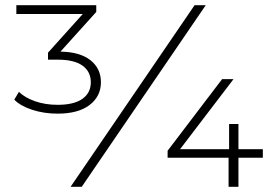

<svg xmlns="http://www.w3.org/2000/svg" viewBox="-20 -720 1065 740"><path d="M328.5 -488C301.5 -509.3 263 -520.3 213 -521L351 -674V-700H43V-666H299L165 -517V-490H203C245 -490 276.7 -482.3 298 -467C319.3 -451.7 330 -430.3 330 -403C330 -375.7 319.2 -354.3 297.5 -339C275.8 -323.7 244 -316 202 -316C170 -316 140.8 -320.7 114.5 -330C88.2 -339.3 67.7 -351.3 53 -366L35 -336C50.3 -320 73.2 -307 103.5 -297C133.8 -287 166.7 -282 202 -282C255.3 -282 296.5 -293.2 325.5 -315.5C354.5 -337.8 369 -367 369 -403C369 -438.3 355.5 -466.7 328.5 -488ZM730 -700 252 0H295L773 -700ZM993 -112V-145H899V-242H863V-145H674L880 -415H836L626 -139V-112H861V0H899V-112Z"/></svg>

Font: Montserrat Custom ExtraLight
Style: Regular
Weight: 300
Designer: Julieta Ulanovsky
Foundry: Julieta Ulanovsky
Version: Version 7.200